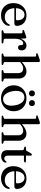

<svg xmlns="http://www.w3.org/2000/svg" viewBox="1434 -2212 789 3697"><g transform="rotate(90 1828.5 -363.5)"><path d="M478 -291Q478 -269 464.8 -257.2Q451.5 -245.5 426.5 -245.5H107V-276.5H346.5Q370.5 -276.5 370.5 -298Q370.5 -365.5 341.8 -403Q313 -440.5 265 -440.5Q227 -440.5 198.2 -418.8Q169.5 -397 153.2 -357.2Q137 -317.5 137 -263.5Q137 -164 184.5 -112.5Q232 -61 309 -61Q358.5 -61 395 -83.5Q431.5 -106 446 -143.5Q452 -151.5 456.2 -154.5Q460.5 -157.5 465.5 -157.5Q472 -157.5 475 -152Q478 -146.5 477.5 -138.5Q474.5 -97.5 448 -63.2Q421.5 -29 377 -8.8Q332.5 11.5 276 11.5Q206 11.5 152.8 -17.8Q99.5 -47 69.8 -100.2Q40 -153.5 40 -225Q40 -298.5 69 -355.5Q98 -412.5 151.5 -445.5Q205 -478.5 278.5 -478.5Q339.5 -478.5 384.2 -454.8Q429 -431 453.5 -388.8Q478 -346.5 478 -291Z M709 -260Q709 -331 730 -379.8Q751 -428.5 784.5 -453.5Q818 -478.5 855.5 -478.5Q900.5 -478.5 925.2 -453.8Q950 -429 950 -385.5Q950 -351 935.2 -333.5Q920.5 -316 897.5 -316Q874 -316 861.2 -329Q848.5 -342 848.5 -365.5V-382.5Q848 -399 840.2 -407.5Q832.5 -416 814.5 -416Q793 -416 772.5 -398.8Q752 -381.5 739 -347Q726 -312.5 726 -260ZM721 -449.5 726 -330.5V-67.5Q726 -55 731.8 -48.5Q737.5 -42 751 -40L796.5 -34Q806.5 -32.5 811.5 -28.2Q816.5 -24 816.5 -16Q816.5 -8.5 810.8 -4.2Q805 0 794 0H582.5Q571.5 0 566.2 -4.2Q561 -8.5 561 -16Q561 -22 565 -26.2Q569 -30.5 577.5 -33L601.5 -38Q611.5 -40.5 616.5 -47.2Q621.5 -54 621.5 -67V-379Q621.5 -390 617.8 -395Q614 -400 605.5 -401L571.5 -402.5Q563 -403.5 559.5 -407Q556 -410.5 556 -416Q556 -422.5 560.2 -426.8Q564.5 -431 575 -434.5L658 -463.5Q677 -470.5 686.2 -472.8Q695.5 -475 701 -475Q710.5 -475 715 -469Q719.5 -463 721 -449.5Z M1160.5 -344 1141.5 -363 1163.5 -382Q1223 -435.5 1267.5 -457Q1312 -478.5 1353 -478.5Q1415.5 -478.5 1454 -439.2Q1492.5 -400 1492.5 -332V-69.5Q1492.5 -55 1498.2 -47.8Q1504 -40.5 1514 -38L1535.5 -33Q1544 -30.5 1548 -26.2Q1552 -22 1552 -16Q1552 -8.5 1546.8 -4.2Q1541.5 0 1530.5 0H1351Q1328.5 0 1328.5 -16.5Q1328.5 -28 1343.5 -33L1367.5 -38Q1378 -41 1383 -48.2Q1388 -55.5 1388 -69.5V-316Q1388 -366 1363.2 -390.8Q1338.5 -415.5 1297.5 -415.5Q1272.5 -415.5 1243.5 -403Q1214.5 -390.5 1182 -362.5ZM1174.5 -712.5V-67.5Q1174.5 -54 1179.5 -47.5Q1184.5 -41 1194 -38L1217 -33Q1232 -28 1232 -16.5Q1232 0 1209.5 0H1031Q1020 0 1014.8 -4.2Q1009.5 -8.5 1009.5 -16Q1009.5 -22 1013.5 -26.2Q1017.5 -30.5 1026 -33L1050 -38Q1060 -41 1065 -47.5Q1070 -54 1070 -67V-642.5Q1070 -653.5 1066.2 -658.5Q1062.5 -663.5 1054 -664L1020 -665.5Q1011.5 -667 1008 -670.5Q1004.5 -674 1004.5 -679.5Q1004.5 -685.5 1008.5 -689.8Q1012.5 -694 1023.5 -697.5L1108 -727Q1123 -732.5 1132.5 -735Q1142 -737.5 1150 -737.5Q1162 -737.5 1168.2 -730.8Q1174.5 -724 1174.5 -712.5Z M1874 -478.5Q1947 -478.5 2003 -447.2Q2059 -416 2090.2 -360.5Q2121.5 -305 2121.5 -232.5Q2121.5 -162.5 2089.5 -107.2Q2057.5 -52 2001.2 -20.2Q1945 11.5 1870.5 11.5Q1797.5 11.5 1741.8 -19.8Q1686 -51 1654.5 -106.5Q1623 -162 1623 -234Q1623 -305 1655 -360Q1687 -415 1743.2 -446.8Q1799.5 -478.5 1874 -478.5ZM1908.5 -30Q1950 -36 1976.2 -64Q2002.5 -92 2011.2 -140Q2020 -188 2009.5 -253Q1998.5 -318.5 1974 -361.5Q1949.5 -404.5 1914 -423.8Q1878.5 -443 1836 -437Q1794.5 -431 1768.2 -402.8Q1742 -374.5 1733.2 -326.8Q1724.5 -279 1735.5 -214Q1746 -149 1770.8 -105.8Q1795.5 -62.5 1830.8 -43.2Q1866 -24 1908.5 -30ZM1778.5 -527.5Q1752.5 -527.5 1736.8 -543.2Q1721 -559 1721 -584Q1721 -609.5 1736.8 -625.2Q1752.5 -641 1778.5 -641Q1804.5 -641 1820 -625.2Q1835.5 -609.5 1835.5 -584Q1835.5 -559.5 1820 -543.5Q1804.5 -527.5 1778.5 -527.5ZM1966 -527.5Q1940 -527.5 1924 -543.2Q1908 -559 1908 -584Q1908 -609.5 1924 -625.2Q1940 -641 1966 -641Q1992.5 -641 2008 -625.2Q2023.5 -609.5 2023.5 -584Q2023.5 -559.5 2008 -543.5Q1992.5 -527.5 1966 -527.5Z M2357.5 -344 2338.5 -363 2360.5 -382Q2420 -435.5 2464.5 -457Q2509 -478.5 2550 -478.5Q2612.5 -478.5 2651 -439.2Q2689.5 -400 2689.5 -332V-69.5Q2689.5 -55 2695.2 -47.8Q2701 -40.5 2711 -38L2732.5 -33Q2741 -30.5 2745 -26.2Q2749 -22 2749 -16Q2749 -8.5 2743.8 -4.2Q2738.5 0 2727.5 0H2548Q2525.5 0 2525.5 -16.5Q2525.5 -28 2540.5 -33L2564.5 -38Q2575 -41 2580 -48.2Q2585 -55.5 2585 -69.5V-316Q2585 -366 2560.2 -390.8Q2535.5 -415.5 2494.5 -415.5Q2469.5 -415.5 2440.5 -403Q2411.5 -390.5 2379 -362.5ZM2371.5 -712.5V-67.5Q2371.5 -54 2376.5 -47.5Q2381.5 -41 2391 -38L2414 -33Q2429 -28 2429 -16.5Q2429 0 2406.5 0H2228Q2217 0 2211.8 -4.2Q2206.5 -8.5 2206.5 -16Q2206.5 -22 2210.5 -26.2Q2214.5 -30.5 2223 -33L2247 -38Q2257 -41 2262 -47.5Q2267 -54 2267 -67V-642.5Q2267 -653.5 2263.2 -658.5Q2259.5 -663.5 2251 -664L2217 -665.5Q2208.5 -667 2205 -670.5Q2201.5 -674 2201.5 -679.5Q2201.5 -685.5 2205.5 -689.8Q2209.5 -694 2220.5 -697.5L2305 -727Q2320 -732.5 2329.5 -735Q2339 -737.5 2347 -737.5Q2359 -737.5 2365.2 -730.8Q2371.5 -724 2371.5 -712.5Z M2850 -428 2822.5 -435Q2810.5 -438.5 2806 -442.8Q2801.5 -447 2801.5 -453Q2801.5 -460.5 2806.8 -464.5Q2812 -468.5 2821 -468.5H2853.5Q2866 -468.5 2874 -472.5Q2882 -476.5 2888 -487.5L2929.5 -561.5Q2936.5 -572.5 2943.8 -577.5Q2951 -582.5 2959 -582.5Q2967.5 -582.5 2972 -577.2Q2976.5 -572 2976.5 -562.5V-122.5Q2976.5 -88 2990.8 -70Q3005 -52 3030.5 -52Q3048.5 -52 3058.8 -58Q3069 -64 3074.8 -72Q3080.5 -80 3085.8 -86.2Q3091 -92.5 3098.5 -93.5Q3105 -93.5 3108.2 -89.5Q3111.5 -85.5 3111.5 -77Q3111 -55 3095.8 -35.5Q3080.5 -16 3053.5 -3.8Q3026.5 8.5 2992 8.5Q2936.5 8.5 2904.2 -20Q2872 -48.5 2872 -106V-400Q2872 -412 2867 -418.2Q2862 -424.5 2850 -428ZM2930 -430V-468.5H3087Q3097 -468.5 3102.2 -464.8Q3107.5 -461 3107.5 -453.5Q3107.5 -443.5 3097.2 -436.8Q3087 -430 3065 -430Z M3618 -291Q3618 -269 3604.8 -257.2Q3591.5 -245.5 3566.5 -245.5H3247V-276.5H3486.5Q3510.5 -276.5 3510.5 -298Q3510.5 -365.5 3481.8 -403Q3453 -440.5 3405 -440.5Q3367 -440.5 3338.2 -418.8Q3309.5 -397 3293.2 -357.2Q3277 -317.5 3277 -263.5Q3277 -164 3324.5 -112.5Q3372 -61 3449 -61Q3498.5 -61 3535 -83.5Q3571.5 -106 3586 -143.5Q3592 -151.5 3596.2 -154.5Q3600.5 -157.5 3605.5 -157.5Q3612 -157.5 3615 -152Q3618 -146.5 3617.5 -138.5Q3614.5 -97.5 3588 -63.2Q3561.5 -29 3517 -8.8Q3472.5 11.5 3416 11.5Q3346 11.5 3292.8 -17.8Q3239.5 -47 3209.8 -100.2Q3180 -153.5 3180 -225Q3180 -298.5 3209 -355.5Q3238 -412.5 3291.5 -445.5Q3345 -478.5 3418.5 -478.5Q3479.5 -478.5 3524.2 -454.8Q3569 -431 3593.5 -388.8Q3618 -346.5 3618 -291Z"/></g></svg>

Font: Fraunces 20pt
Style: Regular
Weight: 400
Version: Version 1.000;[b76b70a41]